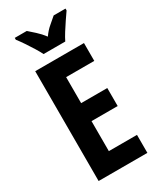

<svg xmlns="http://www.w3.org/2000/svg" viewBox="-232 -1008 898 1081"><g transform="rotate(-30 217.5 -467.0)"><path d="M387 0H70V-714H387V-598H204V-429H374V-312H204V-117H387ZM159 -774Q150 -793 133 -820.5Q116 -848 97.5 -875.5Q79 -903 64 -922V-934H142Q158 -920 183 -897.5Q208 -875 229 -847Q250 -877 274 -897Q298 -917 317 -934H394V-922Q380 -902 362 -875.5Q344 -849 327 -822Q310 -795 300 -774Z"/></g></svg>

Font: Noto Sans Telugu ExtraCondensed
Style: Bold
Weight: 700
Width: 2
Designer: Jelle Bosma - Monotype Design Team
Foundry: Monotype Imaging Inc.
Version: Version 2.005; ttfautohint (v1.8.4.7-5d5b)